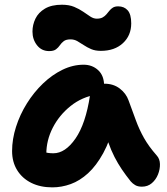

<svg xmlns="http://www.w3.org/2000/svg" viewBox="-20 -799 723 829"><path d="M205.8 10Q154 10 114.9 -9.5Q75.8 -29 54 -64.4Q32.2 -99.8 32.2 -147Q32.2 -198 49.1 -251.1Q66 -304.2 96 -352.3Q126 -400.4 165.4 -438.2Q204.8 -476 249.8 -497.8Q294.8 -519.6 341.2 -519.6Q378.4 -519.6 404 -495.9Q429.6 -472.2 429.6 -428Q429.6 -412.2 420.6 -403Q411.6 -393.8 398 -391Q334 -380.6 284.9 -341.3Q235.8 -302 207.9 -247.6Q180 -193.2 180 -134.2Q180 -116.6 182.7 -102.1Q185.4 -87.6 193.4 -65.6L125 -168.2Q149.4 -149.8 167.6 -143.5Q185.8 -137.2 210.6 -137.2Q261.8 -137.2 305.9 -200.8Q350 -264.4 368.6 -387Q372.4 -411.2 390.3 -424.4Q408.2 -437.6 431.2 -437.6Q469.6 -437.6 497 -416.8Q524.4 -396 535.2 -365.2Q552.4 -318.6 566.7 -279.4Q581 -240.2 601.4 -203.8Q621.8 -167.4 656.6 -127.8Q670 -113.2 670.6 -90.8Q671.2 -68.4 662.2 -45.8Q653.2 -23.2 635.5 -8.1Q617.8 7 592.8 7Q575 7 563.8 0.3Q552.6 -6.4 544.6 -15.6Q523.2 -42.4 506.2 -67.5Q489.2 -92.6 474.5 -121.1Q459.8 -149.6 447.2 -185.4Q434.6 -221.2 422.2 -267.6L475.4 -272.2Q455.6 -192.2 425.8 -137.9Q396 -83.6 360.3 -51Q324.6 -18.4 285.3 -4.2Q246 10 205.8 10ZM192.4 -578.4Q159.6 -578.4 139.9 -603.5Q120.2 -628.6 120.2 -662.6Q120.2 -691.8 133 -718.4Q145.8 -745 174.1 -761.8Q202.4 -778.6 247.4 -778.6Q278.2 -778.6 300.2 -769.4Q322.2 -760.2 339.1 -748.5Q356 -736.8 369.9 -727.6Q383.8 -718.4 397.8 -718.4Q413.4 -718.4 423 -723.7Q432.6 -729 439.4 -737Q446.2 -745 452.6 -753Q459 -761 467.7 -766.3Q476.4 -771.6 490.2 -771.6Q516.2 -771.6 531.4 -754.3Q546.6 -737 546.6 -698Q546.6 -645.8 510.7 -612.6Q474.8 -579.4 415.4 -579.4Q391.2 -579.4 373.7 -586.9Q356.2 -594.4 341.6 -604.2Q327 -614 313.7 -621.5Q300.4 -629 284.6 -629Q265.4 -629 255.4 -621.4Q245.4 -613.8 238.6 -603.7Q231.8 -593.6 221.7 -586Q211.6 -578.4 192.4 -578.4Z"/></svg>

Font: Shantell Sans Light
Style: Regular
Weight: 300
Designer: Stephen Nixon, Anya Danilova, Shantell Martin
Foundry: Arrow Type
Version: Version 1.011;[c5ecc13dd]